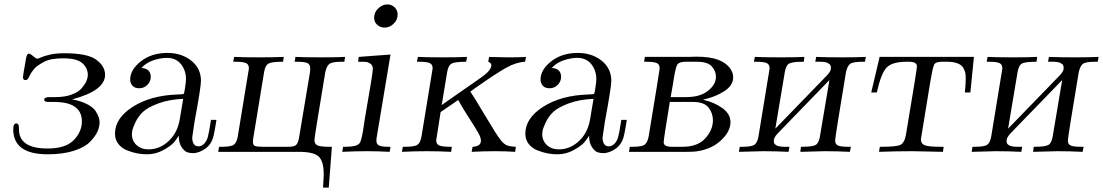

<svg xmlns="http://www.w3.org/2000/svg" viewBox="-20 -688 4998 870"><path d="M40 -102.1Q40 -128.9 54.2 -128.9Q58.1 -128.9 63 -124Q65.9 -120.1 65.9 -102.1Q65.9 -15.1 195.8 -15.1Q276.9 -15.1 314 -53Q351.1 -90.8 351.1 -138.2Q351.1 -203.1 282.2 -220.2Q258.3 -226.1 220.2 -226.1H198.2Q180.2 -226.1 180.2 -235.8Q180.2 -248 205.1 -248H231.9Q273.9 -248 304.9 -259.5Q335.9 -271 350.6 -288.6Q365.2 -306.2 371.6 -321Q377.9 -335.9 377.9 -349.1Q377.9 -378.9 353.5 -401.4Q329.1 -423.8 266.1 -423.8H264.2Q239.3 -423.8 217 -419.9Q194.8 -416 179.9 -408Q165 -399.9 153.6 -392.3Q142.1 -384.8 134 -375Q126 -365.2 122.1 -359.1Q118.2 -353 113.8 -344.2L109.9 -335.9Q104 -324.7 95.2 -325.2Q84 -325.2 84 -338.9Q84 -343.8 96.2 -413.1Q100.1 -445.3 110.8 -444.8Q117.7 -444.8 130.4 -433.3Q143.1 -421.9 148.9 -421.9Q152.8 -421.9 166 -428Q179.2 -434.1 206.1 -440.4Q232.9 -446.8 271 -446.8Q376 -446.8 416 -417.5Q456.1 -388.2 456.1 -349.1Q456.1 -277.3 307.1 -237.8Q348.1 -230 375.5 -215.6Q402.8 -201.2 413.3 -184.6Q423.8 -168 427.5 -156.5Q431.2 -145 431.2 -133.8Q431.2 -112.8 421.1 -90.8Q411.1 -68.8 387 -44.4Q362.8 -20 313.5 -4.4Q264.2 11.2 194.8 11.2Q40 10.7 40 -102.1Z M501 -82Q501 -152.8 582 -204.3Q663.1 -255.9 784.7 -259.8Q809.6 -260.7 812 -262.2Q814.9 -264.2 818.8 -292Q822.8 -319.8 822.8 -329.1Q822.8 -369.1 799.8 -397.5Q776.9 -425.8 735.8 -425.8Q708 -425.8 675 -414.8Q642.1 -403.8 620.6 -379.9Q662.6 -377.9 663.1 -339.8Q663.1 -318.8 647.9 -303.5Q632.8 -288.1 610.8 -288.1Q589.8 -288.1 579.8 -300Q569.8 -312 569.8 -327.1Q569.8 -372.1 618.4 -410.2Q667 -448.2 738.8 -448.2Q802.7 -448.2 846.7 -413.1Q890.6 -377.9 890.6 -321.8Q890.6 -293 861.8 -138.2L851.1 -65.9Q851.1 -24.9 879.9 -24.9Q892.1 -24.9 904.1 -35.9Q916 -46.9 921.9 -67.9Q925.8 -80.1 936 -145H960.9Q953.1 -96.2 950.7 -86.9Q942.9 -38.1 912.8 -16.1Q882.8 5.9 854 5.9Q839.8 5.9 827.4 1.5Q814.9 -2.9 802.5 -22Q790 -41 790 -73.2Q782.2 -60.1 769 -43.9Q755.9 -27.8 720.9 -8.3Q686 11.2 646 11.2Q625 11.2 602.5 7.1Q580.1 2.9 555.9 -6.6Q531.7 -16.1 516.4 -35.6Q501 -55.2 501 -82ZM577.6 -80.1Q577.6 -50.3 598.6 -30.8Q619.6 -11.2 652.8 -11.2Q706.1 -11.2 747.1 -51.8Q785.2 -88.9 794.9 -149.9L810.1 -240.2Q745.1 -237.3 697 -219.2Q648.9 -201.2 627.4 -180.7Q606 -160.2 593.5 -133.5Q581.1 -106.9 579.3 -96.4Q577.6 -85.9 577.6 -80.1Z M968.8 0 972.7 -22.9Q972.7 -22.9 984.9 -22.9Q1026.9 -22.9 1039.8 -32.5Q1052.7 -42 1057.6 -70.8Q1107.4 -372.6 1107.9 -377.9Q1107.9 -396 1095 -402.1Q1082 -408.2 1046.9 -408.2H1036.6L1041 -430.2Q1080.1 -428.2 1156.7 -428.2Q1230 -428.2 1265.6 -430.2L1262.7 -408.2H1258.8Q1210.9 -408.2 1196.3 -399.7Q1181.6 -391.1 1176.8 -361.8L1128.9 -69.8Q1126 -54.7 1126 -45.9Q1126 -30.8 1135 -26.9Q1144 -22.9 1169.9 -22.9H1286.6Q1310.5 -22.9 1320.3 -30Q1330.1 -37.1 1335 -64L1384.8 -361.8Q1385.7 -367.7 1385.7 -377.9Q1385.7 -396 1373.3 -402.1Q1360.8 -408.2 1324.7 -408.2H1314.9L1318.8 -430.2Q1357.9 -428.2 1435.1 -428.2Q1508.3 -428.2 1543.9 -430.2L1540 -408.2H1527.8Q1485.8 -408.2 1472.9 -398.7Q1460 -389.2 1453.6 -358.9Q1404.8 -65.9 1404.8 -54.2Q1404.8 -35.2 1418.7 -29.1Q1432.6 -22.9 1471.7 -22.9H1483.9L1469.7 162.1H1443.8Q1443.8 155.3 1444.8 142.6Q1445.8 129.9 1446.3 119.4Q1446.8 108.9 1446.8 100.1Q1446.8 44.9 1425.3 22.5Q1403.8 0 1334 0Z M1530.8 0 1534.7 -22.9Q1534.7 -22.9 1546.4 -22.9Q1595.2 -22.9 1608.4 -38.1Q1608.4 -38.1 1609.4 -39.1Q1616.2 -46.9 1624.5 -92.8Q1626.5 -106.9 1633.3 -150.9Q1648.4 -237.8 1659.7 -306.2Q1669.4 -364.3 1669.4 -376Q1669.4 -392.1 1658 -399.7Q1646.5 -407.2 1637 -407.7Q1627.4 -408.2 1602.5 -408.2L1605.5 -430.2L1749.5 -440.9L1688.5 -75.2Q1685.5 -60.1 1685.5 -50.8Q1685.5 -34.7 1697.5 -28.8Q1709.5 -22.9 1739.7 -22.9H1749.5L1745.6 0Q1694.8 -2.9 1642.6 -2.9Q1586.9 -2.9 1530.8 0ZM1675.3 -607.9Q1675.3 -631.8 1693.8 -649.9Q1712.4 -668 1735.4 -668Q1754.4 -668 1768.1 -655Q1781.7 -642.1 1781.7 -622.1Q1781.7 -598.1 1763.7 -580.6Q1745.6 -563 1722.7 -563Q1703.6 -563 1689.5 -575.4Q1675.3 -587.9 1675.3 -607.9Z M1801.3 0 1805.2 -22.9Q1805.2 -22.9 1817.4 -22.9Q1859.4 -22.9 1872.3 -32.5Q1885.3 -42 1890.1 -70.8Q1939.9 -372.6 1940.4 -377.9Q1940.4 -396 1927.5 -402.1Q1914.6 -408.2 1879.4 -408.2H1869.1L1873.5 -430.2Q1911.6 -428.2 1988.3 -428.2Q2060.1 -428.2 2096.2 -430.2L2092.3 -408.2Q2042.5 -408.2 2026.9 -400.1Q2011.2 -392.1 2006.3 -361.8L1981.4 -211.9Q2002.4 -227.1 2053.5 -262.5Q2104.5 -297.9 2136 -319.8Q2167.5 -341.8 2170.4 -344.2Q2206.5 -372.1 2206.5 -393.1Q2205.6 -402.8 2192.4 -408.2L2196.3 -430.2Q2258.3 -428.2 2290.5 -428.2Q2339.4 -428.2 2363.3 -430.2L2359.4 -408.2Q2318.4 -406.2 2272.9 -380.6Q2227.5 -355 2136.2 -291Q2120.1 -278.8 2111.3 -272.9Q2126.5 -251 2179.9 -161.4Q2233.4 -71.8 2246.6 -56.2Q2260.7 -37.1 2274.7 -30.5Q2288.6 -23.9 2317.4 -22.9L2314.5 0Q2270.5 -2.9 2224.6 -2.9Q2171.4 -2.9 2117.2 0L2121.6 -22.9Q2159.7 -24.9 2159.2 -50.8Q2159.2 -64 2147.7 -85Q2136.2 -106 2106.7 -151.4Q2077.1 -196.8 2056.2 -234.9L1976.6 -180.2Q1956.5 -53.2 1956.5 -51.8Q1956.5 -34.7 1970.5 -28.8Q1984.4 -22.9 2021.5 -22.9H2027.3L2024.4 0Q1968.3 -2.9 1914.6 -2.9Q1858.4 -2.9 1801.3 0Z M2360.4 -82Q2360.4 -152.8 2441.4 -204.3Q2522.5 -255.9 2644 -259.8Q2668.9 -260.7 2671.4 -262.2Q2674.3 -264.2 2678.2 -292Q2682.1 -319.8 2682.1 -329.1Q2682.1 -369.1 2659.2 -397.5Q2636.2 -425.8 2595.2 -425.8Q2567.4 -425.8 2534.4 -414.8Q2501.5 -403.8 2480 -379.9Q2522 -377.9 2522.5 -339.8Q2522.5 -318.8 2507.3 -303.5Q2492.2 -288.1 2470.2 -288.1Q2449.2 -288.1 2439.2 -300Q2429.2 -312 2429.2 -327.1Q2429.2 -372.1 2477.8 -410.2Q2526.4 -448.2 2598.1 -448.2Q2662.1 -448.2 2706.1 -413.1Q2750 -377.9 2750 -321.8Q2750 -293 2721.2 -138.2L2710.4 -65.9Q2710.4 -24.9 2739.3 -24.9Q2751.5 -24.9 2763.4 -35.9Q2775.4 -46.9 2781.2 -67.9Q2785.2 -80.1 2795.4 -145H2820.3Q2812.5 -96.2 2810.1 -86.9Q2802.2 -38.1 2772.2 -16.1Q2742.2 5.9 2713.4 5.9Q2699.2 5.9 2686.8 1.5Q2674.3 -2.9 2661.9 -22Q2649.4 -41 2649.4 -73.2Q2641.6 -60.1 2628.4 -43.9Q2615.2 -27.8 2580.3 -8.3Q2545.4 11.2 2505.4 11.2Q2484.4 11.2 2461.9 7.1Q2439.5 2.9 2415.3 -6.6Q2391.1 -16.1 2375.7 -35.6Q2360.4 -55.2 2360.4 -82ZM2437 -80.1Q2437 -50.3 2458 -30.8Q2479 -11.2 2512.2 -11.2Q2565.4 -11.2 2606.4 -51.8Q2644.5 -88.9 2654.3 -149.9L2669.4 -240.2Q2604.5 -237.3 2556.4 -219.2Q2508.3 -201.2 2486.8 -180.7Q2465.3 -160.2 2452.9 -133.5Q2440.4 -106.9 2438.7 -96.4Q2437 -85.9 2437 -80.1Z M2830.1 0 2834 -22.9Q2834 -22.9 2846.2 -22.9Q2888.2 -22.9 2901.1 -32.5Q2914.1 -42 2919.4 -70.8Q2969.2 -372.6 2969.2 -377.9Q2969.2 -396 2956.3 -402.1Q2943.4 -408.2 2908.2 -408.2H2898.4L2902.3 -430.2H3100.1Q3106 -430.2 3117.7 -430.7Q3129.4 -431.2 3135.3 -431.2Q3197.3 -431.2 3234.4 -417Q3266.6 -404.8 3284.4 -383.3Q3302.2 -361.8 3302.2 -337.9Q3302.2 -300.8 3262.2 -274.9Q3222.2 -249 3167 -236.8V-235.8Q3218.8 -223.6 3254.4 -197.3Q3290 -170.9 3290 -134.8Q3290 -91.8 3246.6 -51.5Q3203.1 -11.2 3135.3 -2Q3121.1 0 3092.3 0ZM2987.3 -43Q2987.3 -22.9 3024.4 -22.9H3073.2Q3141.1 -22.9 3175.8 -61Q3210.4 -99.1 3210.4 -143.1Q3210.4 -175.3 3190.4 -200.7Q3170.4 -226.1 3119.1 -226.1H3015.1Q2987.3 -57.1 2987.3 -43ZM3019 -248H3089.4Q3152.3 -248 3188.2 -276.6Q3224.1 -305.2 3224.1 -339.8Q3224.1 -366.7 3205.1 -387.5Q3186 -408.2 3137.2 -408.2H3086.4Q3056.6 -408.2 3048.3 -394Q3040 -379.9 3029.3 -307.1Q3022.9 -271 3019 -248Z M3328.1 0 3332 -22.9Q3332 -22.9 3344.2 -22.9Q3386.2 -22.9 3399.2 -32.5Q3412.1 -42 3417 -70.8Q3466.8 -372.6 3467.3 -377.9Q3467.3 -396 3454.3 -402.1Q3441.4 -408.2 3406.2 -408.2H3396L3400.4 -430.2Q3439.5 -428.2 3516.1 -428.2Q3589.4 -428.2 3625 -430.2L3622.1 -408.2H3620.1Q3569.3 -408.2 3555.2 -399.7Q3541 -391.1 3536.1 -360.8L3493.2 -105L3726.1 -345.2Q3745.1 -364.3 3745.1 -378.9Q3745.1 -384.8 3743.7 -389.9Q3742.2 -395 3737.8 -397.9Q3733.4 -400.9 3730.2 -402.8Q3727.1 -404.8 3720.2 -406Q3713.4 -407.2 3710.2 -407.7Q3707 -408.2 3698.2 -408.2Q3689.5 -408.2 3687 -408.2H3674.3L3678.2 -430.2Q3717.3 -428.2 3794.4 -428.2Q3867.7 -428.2 3903.3 -430.2L3899.4 -408.2H3887.2Q3845.2 -408.2 3832.3 -398.7Q3819.3 -389.2 3813 -358.9Q3764.2 -65.9 3764.2 -51.8Q3764.2 -34.7 3776.6 -28.8Q3789.1 -22.9 3824.2 -22.9H3835.4L3831.1 0Q3773.9 -2.9 3716.3 -2.9Q3705.1 -2.9 3606.4 0L3609.4 -22.9H3613.3Q3662.1 -22.9 3676.3 -31.5Q3690.4 -40 3695.3 -69.8L3738.3 -325.2L3505.4 -85Q3486.3 -64.9 3486.3 -50.8Q3486.3 -44.9 3487.8 -40Q3489.3 -35.2 3493.7 -32.5Q3498 -29.8 3501.2 -27.8Q3504.4 -25.9 3511.2 -24.9Q3518.1 -23.9 3521.7 -23.4Q3525.4 -22.9 3533.7 -22.9Q3542 -22.9 3544.4 -22.9H3557.1L3553.2 0Q3496.1 -2.9 3438 -2.9Q3427.2 -2.9 3328.1 0Z M3927.7 -269 3965.8 -430.2H4393.1L4377 -269H4352.1Q4356 -309.1 4356 -330.1Q4356 -347.2 4354 -357.7Q4352.1 -368.2 4344.5 -381.1Q4336.9 -394 4318.4 -401.1Q4299.8 -408.2 4271 -408.2H4247.1Q4219.2 -408.2 4212.6 -394.5Q4206.1 -380.9 4195.8 -319.8Q4152.8 -60.1 4152.8 -57.1Q4152.8 -36.1 4171.4 -29.5Q4189.9 -22.9 4240.7 -22.9H4255.9L4252.9 0Q4129.9 -2.9 4114.7 -2.9Q4039.6 -2.9 3962.9 0L3966.8 -22.9H3976.1Q4041 -22.9 4059.6 -31.5Q4078.1 -40 4085 -77.1Q4134.8 -374 4134.8 -386.2Q4134.8 -394 4131.8 -397.9Q4125 -407.7 4101.1 -408.2H4088.9Q4021 -408.2 3996.3 -380.6Q3971.7 -353 3953.1 -269Z M4382.8 0 4386.7 -22.9Q4386.7 -22.9 4398.9 -22.9Q4440.9 -22.9 4453.9 -32.5Q4466.8 -42 4471.7 -70.8Q4521.5 -372.6 4522 -377.9Q4522 -396 4509 -402.1Q4496.1 -408.2 4460.9 -408.2H4450.7L4455.1 -430.2Q4494.1 -428.2 4570.8 -428.2Q4644 -428.2 4679.7 -430.2L4676.8 -408.2H4674.8Q4624 -408.2 4609.9 -399.7Q4595.7 -391.1 4590.8 -360.8L4547.9 -105L4780.8 -345.2Q4799.8 -364.3 4799.8 -378.9Q4799.8 -384.8 4798.3 -389.9Q4796.9 -395 4792.5 -397.9Q4788.1 -400.9 4784.9 -402.8Q4781.7 -404.8 4774.9 -406Q4768.1 -407.2 4764.9 -407.7Q4761.7 -408.2 4752.9 -408.2Q4744.1 -408.2 4741.7 -408.2H4729L4732.9 -430.2Q4772 -428.2 4849.1 -428.2Q4922.4 -428.2 4958 -430.2L4954.1 -408.2H4941.9Q4899.9 -408.2 4887 -398.7Q4874 -389.2 4867.7 -358.9Q4818.8 -65.9 4818.8 -51.8Q4818.8 -34.7 4831.3 -28.8Q4843.8 -22.9 4878.9 -22.9H4890.1L4885.7 0Q4828.6 -2.9 4771 -2.9Q4759.8 -2.9 4661.1 0L4664.1 -22.9H4668Q4716.8 -22.9 4731 -31.5Q4745.1 -40 4750 -69.8L4793 -325.2L4560.1 -85Q4541 -64.9 4541 -50.8Q4541 -44.9 4542.5 -40Q4543.9 -35.2 4548.3 -32.5Q4552.7 -29.8 4555.9 -27.8Q4559.1 -25.9 4565.9 -24.9Q4572.8 -23.9 4576.4 -23.4Q4580.1 -22.9 4588.4 -22.9Q4596.7 -22.9 4599.1 -22.9H4611.8L4607.9 0Q4550.8 -2.9 4492.7 -2.9Q4481.9 -2.9 4382.8 0Z"/></svg>

Font: CMU Serif Extra
Style: RomanSlanted
Weight: 500
Italic angle: -9.46001°
Version: Version 0.7.0